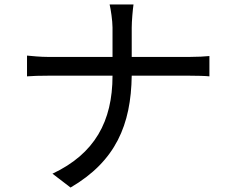

<svg xmlns="http://www.w3.org/2000/svg" viewBox="-20 -798 1040 860"><path d="M570 -459H827C858 -459 902 -458 918 -456V-547C902 -545 861 -543 828 -543H570V-674C570 -704 575 -758 578 -778H471C476 -758 484 -705 484 -675V-543H196C161 -543 122 -547 101 -549V-456C122 -458 161 -459 198 -459H484C484 -254 404 -109 215 -20L296 42C498 -76 567 -239 570 -459Z"/></svg>

Font: Glow Sans SC Normal Book
Style: Regular
Weight: 500
Designer: Ryoko NISHIZUKA (kana, bopomofo & ideographs); Paul D. Hunt (Latin, Greek & Cyrillic); Sandoll Communications, Soo-young
Version: Version 0.93